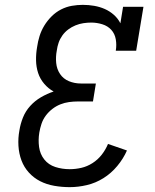

<svg xmlns="http://www.w3.org/2000/svg" viewBox="-20 -763 640 791"><path d="M267 8Q235 8 203.5 2.5Q172 -3 145.5 -16.5Q119 -30 99 -52Q79 -74 68.5 -102Q58 -130 56 -162Q54 -194 60 -226Q64 -252 74.5 -278.5Q85 -305 104.5 -326.5Q124 -348 149 -362.5Q174 -377 201 -386Q179 -398 162 -418Q145 -438 137 -462.5Q129 -487 128.5 -514.5Q128 -542 133 -570Q136 -592 143 -614.5Q150 -637 162.5 -657.5Q175 -678 192.5 -695.5Q210 -713 231.5 -724Q253 -735 276 -739Q299 -743 321 -743Q345 -743 368 -739Q391 -735 411.5 -726Q432 -717 449 -702Q466 -687 476 -667L487 -735H571L541 -554H457Q461 -578 457 -601Q453 -624 438.5 -640Q424 -656 401.5 -663Q379 -670 356 -670Q340 -670 323.5 -667.5Q307 -665 291 -658.5Q275 -652 261 -641.5Q247 -631 237 -617Q227 -603 221.5 -587Q216 -571 214 -555Q209 -529 211.5 -503.5Q214 -478 227.5 -458Q241 -438 264 -428.5Q287 -419 313 -419H375L363 -345H301Q283 -345 264.5 -342.5Q246 -340 228.5 -333Q211 -326 195.5 -314Q180 -302 168.5 -286.5Q157 -271 151 -253Q145 -235 142 -217Q137 -187 141 -157.5Q145 -128 162.5 -106Q180 -84 208 -75Q236 -66 267 -66Q291 -66 315 -71.5Q339 -77 361 -91Q383 -105 399 -125.5Q415 -146 425 -170L503 -143Q488 -109 463 -79Q438 -49 406 -29Q374 -9 338 -0.5Q302 8 267 8Z"/></svg>

Font: Iosevka Curly Slab Extended
Style: Italic
Weight: 400
Width: 7
Italic angle: -9°
Monospace: yes
Designer: Belleve Invis
Foundry: Belleve Invis
Version: Version 11.1.0; ttfautohint (v1.8.3)